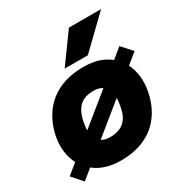

<svg xmlns="http://www.w3.org/2000/svg" viewBox="-177 -880 980 1024"><g transform="rotate(-30 313.0 -368.5)"><path d="M52 8 -4 -56 573 -525 630 -462ZM276 8Q190 8 131.5 -30Q73 -68 48.5 -133Q24 -198 39 -278Q53 -349 91.5 -405Q130 -461 194.5 -493Q259 -525 353 -525Q419 -525 468 -502Q517 -479 546.5 -439Q576 -399 585.5 -347.5Q595 -296 584 -239Q569 -162 529 -106.5Q489 -51 425.5 -21.5Q362 8 276 8ZM287 -129Q322 -129 348.5 -140Q375 -151 392.5 -176.5Q410 -202 417 -246Q426 -290 419.5 -321.5Q413 -353 391.5 -370.5Q370 -388 334 -388Q297 -388 271.5 -376Q246 -364 229.5 -337.5Q213 -311 205 -269Q195 -220 203.5 -189Q212 -158 234 -143.5Q256 -129 287 -129ZM260 -567 389 -745H587L403 -567Z"/></g></svg>

Font: REM
Style: Bold Italic
Weight: 700
Italic angle: -11°
Designer: Octavio Pardo
Foundry: Ashler Design
Version: Version 1.005;gftools[0.9.28]